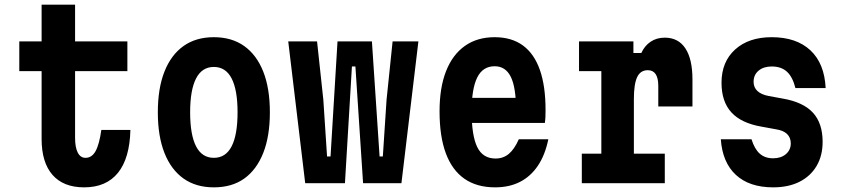

<svg xmlns="http://www.w3.org/2000/svg" viewBox="-20 -788 3640 826"><path d="M303 -768V-610H528V-482H303V-195Q303 -154 314.5 -131.5Q326 -109 348 -109Q375 -109 391 -137.5Q407 -166 416 -229H541Q538 -107 487.5 -44.5Q437 18 342 18Q253 18 206 -35.5Q159 -89 159 -190V-482H63V-610H159V-768Z M900 18Q823 18 769.5 -20Q716 -58 687.5 -130Q659 -202 659 -305Q659 -408 687.5 -480Q716 -552 769.5 -590Q823 -628 900 -628Q977 -628 1030.5 -590Q1084 -552 1112.5 -480Q1141 -408 1141 -305Q1141 -202 1112.5 -130Q1084 -58 1031 -20Q978 18 900 18ZM900 -109Q951 -109 976.5 -158.5Q1002 -208 1002 -305Q1002 -401 976.5 -450.5Q951 -500 900 -500Q849 -500 823.5 -450.5Q798 -401 798 -305Q798 -208 823.5 -158.5Q849 -109 900 -109Z M1293 0 1220 -610H1344L1371 -359L1387 -115H1402L1432 -610H1580L1613 -115H1627L1643 -359L1669 -610H1780L1707 0H1542L1509 -502H1494L1464 0Z M1977 -367H2251L2200 -315Q2200 -412 2177.5 -457.5Q2155 -503 2108 -503Q2057 -503 2033 -454.5Q2009 -406 2009 -309Q2009 -205 2033 -155.5Q2057 -106 2112 -106Q2145 -106 2169 -126Q2193 -146 2212 -189H2339Q2325 -121 2294 -75Q2263 -29 2217 -5.5Q2171 18 2110 18Q2031 18 1978 -19Q1925 -56 1898 -128.5Q1871 -201 1871 -309Q1871 -411 1899 -482Q1927 -553 1980 -590.5Q2033 -628 2108 -628Q2181 -628 2229.5 -592.5Q2278 -557 2302.5 -487.5Q2327 -418 2327 -315Q2327 -298 2326.5 -285.5Q2326 -273 2324 -259H1977Z M2471 -610H2705V-560H2739Q2753 -591 2779 -608.5Q2805 -626 2840 -626Q2898 -626 2928.5 -580Q2959 -534 2959 -446V-330H2812V-418Q2812 -486 2767 -486Q2735 -486 2721 -456Q2707 -426 2707 -362V-127H2840V0H2483V-127H2567V-482H2471Z M3213 -189Q3226 -147 3248.5 -127Q3271 -107 3306 -107Q3340 -107 3361 -125Q3382 -143 3382 -171Q3382 -196 3366 -211.5Q3350 -227 3317 -232L3257 -243Q3169 -258 3126.5 -304.5Q3084 -351 3084 -432Q3084 -522 3142.5 -575Q3201 -628 3300 -628Q3406 -628 3466.5 -571.5Q3527 -515 3532 -409H3402Q3390 -457 3365.5 -479.5Q3341 -502 3300 -502Q3265 -502 3243.5 -484Q3222 -466 3222 -436Q3222 -412 3238.5 -396.5Q3255 -381 3287 -375L3347 -364Q3435 -349 3477 -303.5Q3519 -258 3519 -178Q3519 -118 3493 -74Q3467 -30 3419.5 -6Q3372 18 3306 18Q3204 18 3146 -35.5Q3088 -89 3081 -189Z"/></svg>

Font: Martian Mono Condensed SemiBold
Style: Regular
Weight: 600
Width: 3
Designer: Roman Shamin
Foundry: Evil Martians
Version: Version 1.000